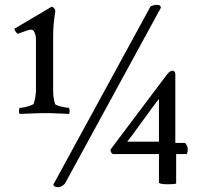

<svg xmlns="http://www.w3.org/2000/svg" viewBox="-20 -750 832 785"><path d="M38.6 -632.3Q53.7 -641.6 191.4 -722.7Q197.3 -721.2 201.7 -715.8Q206.1 -710.4 206.1 -704.6Q197.3 -648.9 197.3 -605V-380.9Q197.3 -349.1 205.1 -325.2Q206.5 -319.8 229.2 -314.5Q252 -309.1 261.7 -309.1Q265.1 -303.7 264.6 -295.7Q264.2 -287.6 262.7 -284.2Q246.1 -284.7 218 -286.1Q189.9 -287.6 165.5 -287.6Q140.1 -287.6 108.4 -286.1Q76.7 -284.7 61 -284.2Q57.1 -287.1 57.4 -296.4Q57.6 -305.7 61 -309.1Q68.4 -309.1 81.1 -311.8Q93.8 -314.5 105 -318.6Q116.2 -322.8 117.7 -326.2Q119.6 -331.5 121.6 -338.9Q123.5 -346.2 124.5 -353.5Q125.5 -360.8 126.2 -367.4Q127 -374 127 -378.4V-588.9Q127 -605.5 121.3 -617.2Q115.7 -628.9 107.4 -628.9Q102.1 -628.9 94.7 -626.7Q87.4 -624.5 73 -619.1Q58.6 -613.8 53.2 -611.8Q43.9 -616.7 38.6 -632.3ZM198.2 4.4 593.8 -720.7Q594.2 -722.7 598.6 -725.1Q603 -727.5 611.6 -729.2Q620.1 -731 628.9 -729.5Q633.3 -729 635.5 -725.3Q637.7 -721.7 637.7 -718.3L247.1 -2.4Q243.7 4.4 233.2 10.7Q222.7 17.1 210.9 14.6Q205.1 13.7 201.9 11.2Q198.7 8.8 198.7 6.3ZM431.6 -138.2 664.1 -447.3Q674.8 -460.9 686.5 -460.9Q691.4 -460.9 694.1 -456.5Q696.8 -452.1 696.8 -447.3V-165.5H736.3Q744.6 -158.2 747.1 -145.3Q749.5 -132.3 743.2 -120.1H700.2V0Q696.8 3.4 666 3.4Q636.7 3.4 629.9 -2.4V-120.1H442.9Q433.1 -122.1 431.6 -138.2ZM500.5 -170.9H629.9V-345.7Q606 -315.4 565.7 -259.3Q525.4 -203.1 500.5 -170.9Z"/></svg>

Font: Crimson
Style: Regular
Weight: 400
Version: Version 0.8